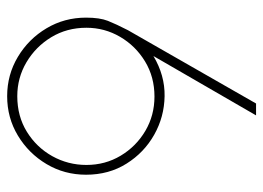

<svg xmlns="http://www.w3.org/2000/svg" viewBox="-122 -632 753 550"><g transform="rotate(-90 255.0 -356.5)"><path d="M200 0 370 -294Q314.5 -261 255 -262Q195.5 -263 144.5 -291.8Q93.5 -320.5 61.8 -371Q30 -421.5 30 -487Q30 -549 60.5 -600.2Q91 -651.5 142 -682.2Q193 -713 255 -713Q316.5 -713 367.8 -682.2Q419 -651.5 449.5 -600.2Q480 -549 480 -487Q480 -448 470.8 -424.5Q461.5 -401 444 -367L234 0ZM254 -291Q310 -291 354.5 -318Q399 -345 425 -389.5Q451 -434 451 -486Q451 -542 423.8 -586.8Q396.5 -631.5 352 -657.8Q307.5 -684 255 -684Q197.5 -684 153 -656.5Q108.5 -629 83.2 -583.8Q58 -538.5 58 -486Q58 -432 84.5 -387.8Q111 -343.5 155.5 -317.2Q200 -291 254 -291Z"/></g></svg>

Font: Urbanist Thin
Style: Regular
Weight: 100
Designer: Corey Hu
Foundry: Corey Hu
Version: Version 1.330; ttfautohint (v1.8.4.7-5d5b)